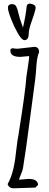

<svg xmlns="http://www.w3.org/2000/svg" viewBox="-20 -1019 270 1048"><path d="M126 -987.3C122.6 -953.6 115.7 -912.6 105.5 -868.7L95.7 -896C85 -926.3 82 -943.4 75.7 -965.8L67.9 -985.8C60.5 -996.1 49.8 -998 37.1 -995.6C25.9 -992.2 22.9 -984.9 23.4 -976.6C23.9 -957 35.6 -923.8 57.6 -875.5C81.5 -825.2 100.1 -799.8 113.3 -799.8C128.4 -799.8 136.7 -811.5 136.7 -834C136.7 -849.6 142.1 -873 153.3 -903.8C159.7 -924.3 174.3 -960.9 174.3 -978C174.3 -988.8 165 -995.6 146 -999C136.2 -1000 129.4 -996.6 126 -987.3ZM187.5 -9.3C187.5 -30.8 170.4 -42.5 136.7 -42.5L84 -38.1C85.4 -44.9 88.4 -53.7 92.8 -63.5C100.6 -81.1 104.5 -93.8 105.5 -101.1C116.2 -165 128.9 -256.8 144.5 -377C153.8 -443.4 162.6 -517.1 171.9 -583.5C174.3 -601.1 176.8 -627.9 178.7 -661.6C181.2 -694.3 186 -718.3 193.4 -733.9C193.4 -753.4 184.6 -763.2 167 -763.2L75.7 -752.9C65.9 -752.9 57.6 -753.9 50.3 -755.9L38.6 -752.4L36.6 -741.7C36.6 -720.2 54.7 -708.5 90.8 -708.5L139.2 -712.9C138.7 -694.3 133.8 -665 124 -599.6C120.6 -548.3 106.9 -445.8 82 -291L82.5 -291.5C77.6 -270 73.7 -241.2 69.3 -204.1C61.5 -127.4 50.3 -64.9 21.5 -13.7C26.9 1 38.1 8.8 53.2 8.8L172.9 4.9Z"/></svg>

Font: Amatic Mod Bold ONEptTWO
Style: Bold
Weight: 700
Designer: David Occhino Design
Foundry: David Occhino Design
Version: Version 1.2